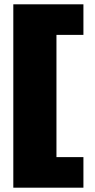

<svg xmlns="http://www.w3.org/2000/svg" viewBox="-20 -745 440 890"><path d="M41.7 125V-725H366.7V-583.3H241.7V-16.7H366.7V125Z"/></svg>

Font: BoonTook
Style: Regular
Weight: 400
Designer: Sungsit Sawaiwan
Foundry: FontUni
Version: Version 3.0